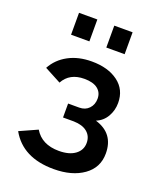

<svg xmlns="http://www.w3.org/2000/svg" viewBox="-137 -812 756 906"><g transform="rotate(20 241.5 -359.0)"><path d="M102 -616V-726H194V-616ZM279 -616V-726H371V-616ZM241 8Q85 8 23 -103L112 -143Q149 -81 235 -81Q287 -81 316.5 -103Q346 -125 346 -161Q346 -195 322 -215Q298 -235 254 -236H200V-306H256Q286 -306 304.5 -325.5Q323 -345 323 -375Q323 -406 300 -424Q277 -442 233 -442Q159 -442 128 -385L45 -429Q71 -477 121 -504Q171 -531 238 -531Q320 -531 370.5 -493.5Q421 -456 421 -389Q421 -352 403 -320.5Q385 -289 351 -275Q448 -246 448 -145Q448 -74 390.5 -33Q333 8 241 8Z"/></g></svg>

Font: Raleway-v4020 SemiBold
Style: Regular
Weight: 600
Designer: Matt McInerney, Pablo Impallari, Rodrigo Fuenzalida
Foundry: Matt McInerney, Pablo Impallari, Rodrigo Fuenzalida
Version: Version 4.020;PS 004.020;hotconv 1.0.88;makeotf.lib2.5.64775